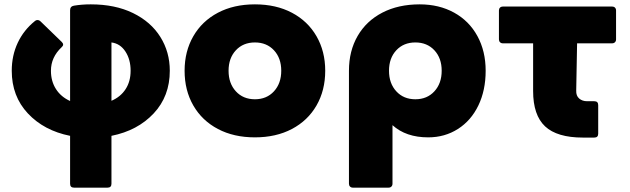

<svg xmlns="http://www.w3.org/2000/svg" viewBox="-20 -578 2896 882"><path d="M397 -558Q509 -558 591 -518Q673 -478 716.5 -408.5Q760 -339 760 -253Q760 -136 686 -57Q612 22 492 46V266Q492 284 474 284H320Q302 284 302 266V46Q182 22 108 -57Q34 -136 34 -253Q34 -323 61.5 -381.5Q89 -440 140 -481Q145 -486 152 -486Q160 -486 167 -479L264 -385Q270 -379 270 -373Q270 -367 263 -361Q214 -315 214 -253Q214 -205 237 -169Q260 -133 302 -114V-531Q302 -549 320 -552Q356 -558 397 -558ZM580 -253Q580 -305 556 -341.5Q532 -378 492 -383V-115Q534 -133 557 -168.5Q580 -204 580 -253Z M828 -253Q828 -342 868 -411.5Q908 -481 981 -519.5Q1054 -558 1151 -558Q1248 -558 1321 -519.5Q1394 -481 1434 -411.5Q1474 -342 1474 -253Q1474 -163 1434 -93.5Q1394 -24 1321 14.5Q1248 53 1151 53Q1054 53 981 14.5Q908 -24 868 -93.5Q828 -163 828 -253ZM1151 -122Q1205 -122 1238.5 -158.5Q1272 -195 1272 -253Q1272 -311 1238.5 -347Q1205 -383 1151 -383Q1097 -383 1063.5 -347Q1030 -311 1030 -253Q1030 -195 1063.5 -158.5Q1097 -122 1151 -122Z M1583 266V-253Q1583 -344 1623 -413Q1663 -482 1736.5 -520Q1810 -558 1908 -558Q1997 -558 2066 -520Q2135 -482 2173 -412.5Q2211 -343 2211 -253Q2211 -163 2177.5 -93.5Q2144 -24 2083.5 14.5Q2023 53 1947 53Q1845 53 1783 -3V266Q1783 274 1778 279Q1773 284 1765 284H1601Q1593 284 1588 279Q1583 274 1583 266ZM1888 -122Q1942 -122 1975.5 -158.5Q2009 -195 2009 -253Q2009 -311 1975.5 -347Q1942 -383 1888 -383Q1834 -383 1800.5 -347Q1767 -311 1767 -253Q1767 -195 1800.5 -158.5Q1834 -122 1888 -122Z M2429 -160V-379H2290Q2282 -379 2277 -384Q2272 -389 2272 -397V-530Q2272 -538 2277 -543Q2282 -548 2290 -548H2792Q2800 -548 2805 -543Q2810 -538 2810 -530V-397Q2810 -389 2805 -384Q2800 -379 2792 -379H2631L2627 -162Q2626 -138 2640.5 -125.5Q2655 -113 2677 -113H2710Q2728 -113 2728 -95V36Q2728 54 2710 54H2658Q2539 54 2484 2.5Q2429 -49 2429 -160Z"/></svg>

Font: LINE Seed JP_TTF ExtraBold
Style: Regular
Weight: 800
Designer: LY Corporation & Fontrix & Fontworks
Version: Version 1.015